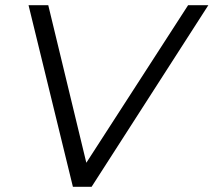

<svg xmlns="http://www.w3.org/2000/svg" viewBox="-20 -720 823 740"><path d="M261 0 90 -700H166L325 -42H280L705 -700H783L333 0Z"/></svg>

Font: MOST Montserrat
Style: Italic
Weight: 400
Italic angle: -11.3°
Designer: Julieta Ulanovsky
Foundry: Julieta Ulanovsky
Version: Version 8.000;March 11, 2024;FontCreator 15.0.0.2926 64-bit